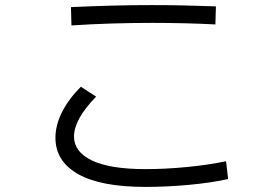

<svg xmlns="http://www.w3.org/2000/svg" viewBox="-20 -735 1096 755"><path d="M259 -707Q429 -715 575 -715Q692 -715 829 -710L827 -639Q707 -645 579 -645Q414 -645 261 -635ZM198 -193Q198 -243 224 -294.5Q250 -346 298 -394L358 -355Q271 -266 271 -198Q271 -138 341.5 -104Q412 -70 552 -70Q629 -70 713 -78Q797 -86 869 -101L877 -31Q810 -16 722 -8Q634 0 552 0Q376 0 287 -50.5Q198 -101 198 -193Z"/></svg>

Font: PlemolJP
Style: Regular
Weight: 400
Monospace: yes
Version: v2.0.4; ttfautohint (v1.8.4.7-5d5b-dirty) -l 6 -r 45 -G 200 